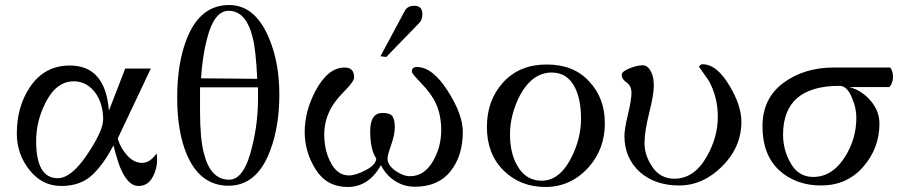

<svg xmlns="http://www.w3.org/2000/svg" viewBox="-20 -730 3583 765"><path d="M606 -95Q606 -57 589 -26Q570 11 531.5 11Q493 11 464 -51Q452 -74 432 -151Q393 -75 346.5 -32Q300 11 224 11Q148 11 97.5 -52.5Q47 -116 47 -198Q47 -304 98 -381Q156 -469 258 -469Q400 -469 414 -289L479 -457H581L449 -178Q460 -140 487 -110.5Q514 -81 546 -81Q578 -81 604 -119Q606 -105 606 -95ZM391 -254Q391 -313 363 -356Q328 -406 274 -406Q203 -406 160 -318Q124 -246 124 -168Q124 -20 210 -20Q264 -20 327.5 -114.5Q391 -209 391 -254Z M1051 -580Q1093 -482 1093 -353.5Q1093 -225 1056 -129Q1004 10 890.5 10Q777 10 724 -115Q686 -205 686 -341.5Q686 -478 724 -575Q777 -710 893 -710Q996 -710 1051 -580ZM781 -418 1005 -416Q999 -536 987 -579Q961 -687 891 -687Q833 -687 805 -576Q787 -510 781 -418ZM1008 -339V-382H777V-287Q777 -178 792 -121Q818 -14 893 -14Q955 -14 986 -152Q1008 -241 1008 -339Z M1663 -674Q1663 -651 1650 -638L1519 -503L1496 -506L1593 -687Q1604 -707 1630 -707Q1663 -707 1663 -674ZM1824 -205Q1824 -109 1775 -47.5Q1726 14 1633 14Q1589 14 1553 -9.5Q1517 -33 1498 -72Q1449 15 1365.5 15Q1282 15 1238 -54.5Q1194 -124 1194 -204.5Q1194 -285 1236 -366Q1286 -461 1353 -461Q1391 -461 1391 -422Q1391 -406 1355 -369.5Q1319 -333 1303 -306Q1272 -254 1272 -194.5Q1272 -135 1294 -90Q1321 -31 1370 -31Q1397 -31 1438 -52.5Q1479 -74 1479 -99Q1455 -134 1455 -207Q1455 -280 1504 -280Q1535 -280 1544 -266Q1553 -252 1553 -223Q1553 -194 1538.5 -152.5Q1524 -111 1524 -99Q1524 -72 1555 -50Q1586 -28 1614 -28Q1669 -28 1703.5 -85Q1738 -142 1738 -212Q1738 -282 1708 -335Q1695 -357 1677 -378L1631 -428Q1621 -440 1621 -445Q1621 -463 1641 -463Q1703 -463 1763.5 -368.5Q1824 -274 1824 -205Z M2327 -406Q2390 -340 2390 -238Q2390 -136 2324 -62Q2253 15 2153 15Q2053 15 1986 -51Q1920 -117 1920 -224Q1920 -331 1985 -402Q2050 -473 2158 -473Q2266 -473 2327 -406ZM2258 -105Q2295 -180 2295 -256.5Q2295 -333 2271 -381Q2241 -441 2178 -441Q2101 -441 2051 -349Q2012 -271 2012 -195.5Q2012 -120 2041 -70Q2075 -10 2138 -10Q2211 -10 2258 -105Z M2934 -245Q2934 -144 2857.5 -67.5Q2781 9 2686 9Q2591 9 2530 -44Q2468 -100 2468 -188Q2468 -216 2482 -274Q2496 -332 2496 -360Q2496 -388 2476.5 -401.5Q2457 -415 2457 -432Q2457 -445 2488 -457.5Q2519 -470 2540.5 -470Q2562 -470 2575 -442Q2585 -422 2585 -387.5Q2585 -353 2566.5 -279.5Q2548 -206 2548 -158.5Q2548 -111 2579.5 -64.5Q2611 -18 2667 -18Q2747 -18 2797 -108Q2840 -184 2840 -264.5Q2840 -345 2803 -410Q2777 -446 2765 -464Q2771 -474 2779 -474Q2837 -474 2888 -386Q2934 -309 2934 -245Z M3527 -461Q3538 -447 3538 -423.5Q3538 -400 3524 -383H3365Q3415 -369 3449.5 -328Q3484 -287 3484 -238Q3484 -139 3419 -65Q3354 9 3252 9Q3150 9 3083 -53Q3018 -115 3018 -226.5Q3018 -338 3101 -399.5Q3184 -461 3302 -461ZM3392 -261Q3392 -300 3376 -336Q3357 -388 3325 -388Q3100 -388 3100 -193Q3100 -132 3131 -78.5Q3162 -25 3220 -25Q3297 -25 3348 -107Q3392 -178 3392 -261Z"/></svg>

Font: GFS Didot
Style: Regular
Weight: 400
Designer: Takis Katsoulidis and George D. Matthiopoulos
Foundry: Takis Katsoulidis and George D. Matthiopoulos
Version: Version 1.0